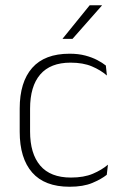

<svg xmlns="http://www.w3.org/2000/svg" viewBox="-20 -701 469 731"><path d="M245 10Q150 10 102.5 -44.2Q55 -98.5 55 -199.5V-287.5Q55 -388.5 102.5 -442.5Q150 -496.5 245 -496.5Q278.5 -496.5 304.8 -489.5Q331 -482.5 350.5 -472.2Q370 -462 383 -451.5L387 -413.5Q363.5 -434 330 -448.2Q296.5 -462.5 248.5 -462.5Q172 -462.5 133.2 -417.5Q94.5 -372.5 94.5 -287V-200.5Q94.5 -116 133.2 -70.5Q172 -25 250 -25Q299.5 -25 333.5 -39.5Q367.5 -54 391 -74L386.5 -35.5Q366 -19 331.5 -4.5Q297 10 245 10ZM321.5 -681H368V-680L256 -553H218.5V-554Z"/></svg>

Font: Anek Latin Medium ExtraLight
Style: Regular
Weight: 250
Version: Version 1.003